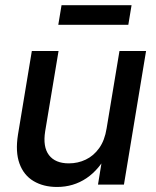

<svg xmlns="http://www.w3.org/2000/svg" viewBox="-20 -722 609 751"><path d="M203.1 9.3Q149.9 9.3 111.3 -13.7Q72.8 -36.6 56.2 -82.3Q39.6 -127.9 50.3 -195.3L104.5 -522.5H209L156.7 -208.5Q147 -147.5 171.6 -115.2Q196.3 -83 249.5 -83Q284.7 -83 315.4 -97.7Q346.2 -112.3 367.9 -142.6Q389.6 -172.9 397 -219.7L447.3 -522.5H551.3L464.8 0H363.3L384.3 -129.4H405.3Q369.1 -59.1 318.1 -24.9Q267.1 9.3 203.1 9.3ZM494.6 -701.7 481.9 -625H208L220.7 -701.7Z"/></svg>

Font: Inter 28pt Medium
Style: Italic
Weight: 500
Italic angle: -9.3988°
Designer: Rasmus Andersson
Foundry: rsms
Version: Version 4.001;git-66647c0bb